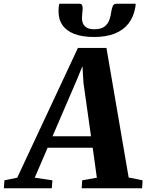

<svg xmlns="http://www.w3.org/2000/svg" viewBox="-98 -1000 777 1020"><path d="M-77.5 0 -74.5 -42 -6.5 -56 316 -745.5H467.5L585.5 -57L659.5 -42L657 0H336L338.5 -42L416.5 -56L394.5 -215H155L86.5 -56L180.5 -42L177 0ZM181 -276H385.5L345.5 -559.5L340 -648.5L307.5 -569.5ZM324.5 -980Q335.5 -980 338.5 -971.8Q341.5 -963.5 341 -951Q340.5 -941.5 339 -927.8Q337.5 -914 337.5 -905Q337 -876.5 353 -860.5Q369 -844.5 402.5 -844.5Q437.5 -844.5 456 -858Q474.5 -871.5 482.5 -893.2Q490.5 -915 493.5 -939.5Q496 -955.5 501.2 -967.8Q506.5 -980 519.5 -980H622.5Q622.5 -975.5 622.2 -971Q622 -966.5 621 -961.5Q612 -910.5 584.8 -875.2Q557.5 -840 512 -821.8Q466.5 -803.5 401 -803.5Q339 -803.5 296.8 -819.8Q254.5 -836 233.2 -867.5Q212 -899 213 -943.5Q213 -952.5 213.8 -961.5Q214.5 -970.5 217.5 -980Z"/></svg>

Font: Merriweather 48pt ExtraBold
Style: Italic
Weight: 800
Italic angle: -7.8°
Version: Version 2.101